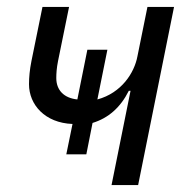

<svg xmlns="http://www.w3.org/2000/svg" viewBox="-20 -536 560 556"><path d="M303 0H380L484 -516H407L378 -373C369 -325 332 -267 262 -248L291 -392H233L204 -248C165 -252 143 -275 143 -310C143 -323 144 -339 148 -359L180 -516H103L71 -359C66 -334 64 -312 64 -292C64 -233 110 -180 190 -177L172 -89H230L248 -180C294 -194 329 -225 353 -273H358Z"/></svg>

Font: Braiins Sans
Style: Italic
Weight: 400
Italic angle: -11.31°
Designer: Mike Abbink, Paul van der Laan, Pieter van Rosmalen, Jiri Chlebus, Lubos Buracinsky
Foundry: Bold Monday, Sudetype
Version: Version 1.000;hotconv 1.0.109;makeotfexe 2.5.65596